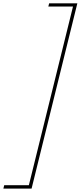

<svg xmlns="http://www.w3.org/2000/svg" viewBox="-126 -927 478 1137"><path d="M332 -907.2 61 189.9H-106L-101.1 169.9H44.9L306.2 -888.2H160.2L165 -907.2Z"/></svg>

Font: Sinkin Sans 100 Thin Italic
Style: Regular
Weight: 100
Italic angle: -112°
Designer: Keith Bates
Foundry: K-Type
Version: Sinkin Sans (version 1.0)  by Keith Bates   •   © 2014   www